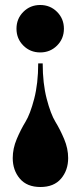

<svg xmlns="http://www.w3.org/2000/svg" viewBox="-20 -508 322 769"><path d="M133 -254H151Q151 -174 167 -112.5Q183 -51 202 -20Q221 11 237 49Q253 87 253 125Q253 174 224.5 207.5Q196 241 142 241Q88 241 59.5 207.5Q31 174 31 125Q31 87 47 49Q63 11 82 -20Q101 -51 117 -112.5Q133 -174 133 -254ZM73.5 -325.5Q46 -353 46 -393Q46 -433 73.5 -460.5Q101 -488 141 -488Q181 -488 208.5 -460.5Q236 -433 236 -393Q236 -353 208.5 -325.5Q181 -298 141 -298Q101 -298 73.5 -325.5Z"/></svg>

Font: Elsie Swash Caps Black
Style: Regular
Weight: 900
Designer: Alejandro Inler
Foundry: Alejandro Inler
Version: 1.001